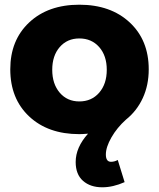

<svg xmlns="http://www.w3.org/2000/svg" viewBox="-20 -567 678 820"><path d="M518.1 -56.2Q479.5 -21.5 455.8 20Q432.1 61.5 432.1 92.8Q432.1 124 454.1 124Q468.8 124 482.9 116.2L512.2 210.9Q462.4 232.9 417 232.9Q365.7 232.9 334.5 205.3Q303.2 177.7 303.2 125Q303.2 62.5 356 3.9Q331.5 5.9 318.8 5.9Q185.1 5.9 104.5 -69.8Q23.9 -145.5 23.9 -271Q23.9 -395.5 104.7 -471.2Q185.5 -546.9 318.8 -546.9Q452.6 -546.9 533.9 -471.2Q615.2 -395.5 615.2 -271Q615.2 -203.1 589.8 -148.2Q564.5 -93.3 518.1 -56.2ZM203.1 -269Q203.1 -208.5 235.1 -171.1Q267.1 -133.8 318.8 -133.8Q371.1 -133.8 403.6 -171.1Q436 -208.5 436 -269Q436 -329.1 403.6 -366Q371.1 -402.8 318.8 -402.8Q267.1 -402.8 235.1 -366Q203.1 -329.1 203.1 -269Z"/></svg>

Font: Montserrat-Arabic
Style: Bold
Weight: 700
Designer: Mohamed Gaber
Foundry: Kief Type Foundry
Version: Version 5.008;PS 005.008;hotconv 1.0.88;makeotf.lib2.5.64775